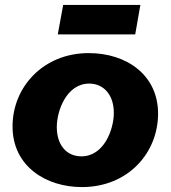

<svg xmlns="http://www.w3.org/2000/svg" viewBox="-20 -748 694 781"><path d="M313 13C502 13 623 -127 623 -286C623 -442 496 -532 341 -532C155 -532 31 -393 31 -234C31 -70 169 13 313 13ZM311 -112C250 -112 211 -159 211 -231C211 -298 251 -408 343 -408C400 -408 443 -364 443 -289C443 -221 403 -112 311 -112ZM215 -608H530L551 -728H237Z"/></svg>

Font: Fixel Display ExtraBold
Style: Italic
Weight: 800
Italic angle: -10°
Designer: AlfaBravo + MacPaw
Foundry: Kyrylo Tkachov, Marchela Mozhyna, Serhii Makarenko, Maria Weinstein, Zakhar Kryvoshyya
Version: Version 1.210;Glyphs 3.2 (3217)